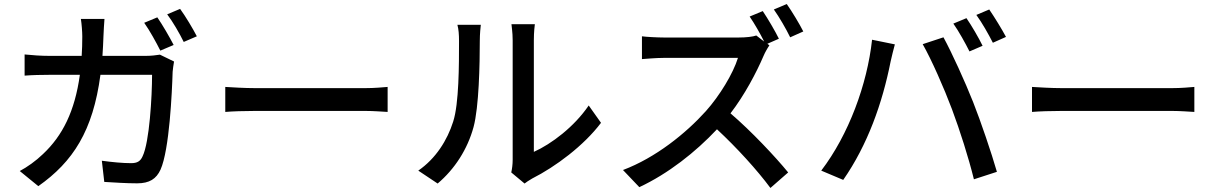

<svg xmlns="http://www.w3.org/2000/svg" viewBox="-20 -877 6040 952"><path d="M873 -833 809 -806C837 -769 870 -712 891 -669L956 -697C937 -734 900 -796 873 -833ZM760 -791 695 -764C722 -726 755 -666 775 -626L841 -654C821 -693 785 -755 760 -791ZM498 -783H381C385 -759 388 -718 388 -696C388 -662 387 -630 385 -600H224C185 -600 140 -603 102 -607V-502C140 -505 187 -506 224 -506H376C351 -325 290 -204 193 -113C158 -79 114 -48 78 -29L170 46C342 -75 441 -228 478 -506H734C734 -398 721 -172 687 -102C676 -77 660 -68 630 -68C589 -68 536 -73 485 -80L497 25C548 28 606 32 660 32C721 32 755 10 776 -36C820 -134 833 -420 836 -521C837 -534 840 -555 843 -572L773 -606C753 -603 730 -600 704 -600H488C490 -631 492 -664 493 -698C494 -722 496 -759 498 -783Z M1097 -446V-322C1131 -325 1191 -327 1246 -327H1790C1834 -327 1880 -323 1902 -322V-446C1877 -444 1838 -440 1790 -440H1246C1192 -440 1130 -444 1097 -446Z M2515 -22 2581 33C2589 27 2601 18 2619 8C2734 -50 2875 -155 2960 -268L2899 -354C2827 -248 2714 -163 2627 -124V-677C2627 -718 2631 -751 2632 -757H2516C2516 -751 2522 -718 2522 -677V-85C2522 -62 2519 -39 2515 -22ZM2054 -31 2150 33C2235 -39 2298 -137 2328 -247C2355 -347 2359 -560 2359 -674C2359 -709 2363 -746 2364 -754H2248C2254 -731 2256 -707 2256 -673C2256 -558 2256 -363 2227 -274C2198 -182 2141 -91 2054 -31Z M3881 -857 3817 -830C3844 -792 3877 -735 3898 -692L3963 -721C3945 -757 3907 -820 3881 -857ZM3762 -822 3697 -795C3721 -760 3749 -711 3769 -671L3730 -701C3713 -695 3680 -691 3643 -691H3272C3241 -691 3183 -694 3163 -697V-584C3179 -585 3233 -590 3272 -590H3639C3615 -512 3548 -402 3480 -326C3381 -216 3231 -95 3069 -34L3150 51C3293 -16 3428 -122 3535 -236C3634 -144 3734 -34 3800 55L3888 -22C3826 -98 3705 -227 3602 -315C3672 -406 3731 -518 3766 -600C3773 -617 3788 -643 3795 -652L3785 -660L3842 -685C3824 -722 3787 -785 3762 -822Z M4885 -830 4821 -803C4849 -765 4881 -708 4903 -665L4968 -694C4949 -730 4911 -792 4885 -830ZM4772 -787 4707 -760C4734 -722 4767 -662 4787 -622L4852 -650C4833 -689 4797 -751 4772 -787ZM4700 -336C4740 -229 4782 -97 4809 12L4923 -25C4896 -119 4843 -275 4805 -371C4765 -472 4699 -617 4658 -692L4555 -658C4598 -583 4661 -440 4700 -336ZM4052 -31 4161 15C4282 -159 4355 -365 4396 -572C4401 -594 4410 -632 4417 -657L4304 -680C4280 -459 4188 -209 4052 -31Z M5097 -446V-322C5131 -325 5191 -327 5246 -327H5790C5834 -327 5880 -323 5902 -322V-446C5877 -444 5838 -440 5790 -440H5246C5192 -440 5130 -444 5097 -446Z"/></svg>

Font: DAIFUKU Sans JP Medium
Style: Regular
Weight: 500
Designer: Original font ‘Source Han Sans JP’ : Ryoko NISHIZUKA  (kana, bopomofo & ideographs); Paul D. Hunt (Latin, Greek & Cyrill
Foundry: Daifuku
Version: Version 1.000